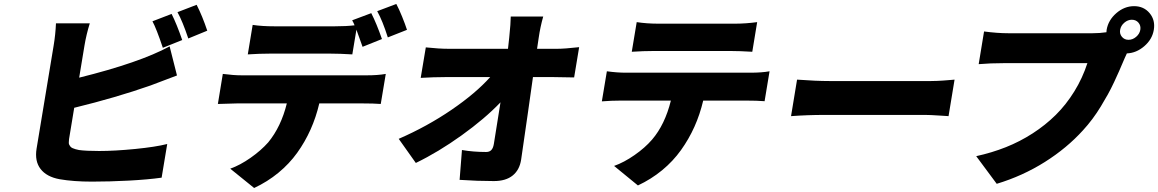

<svg xmlns="http://www.w3.org/2000/svg" viewBox="-20 -859 5815 964"><path d="M249.3 -630Q258.5 -684.7 261 -741.8H430.8Q413.4 -686.1 404.1 -630L377.5 -469.1Q681.1 -544.4 831.7 -626.1L868.6 -480.1Q757.5 -437.9 736.2 -430Q563.6 -369.3 352.6 -317.8L326.7 -160.9Q326 -151.3 325.5 -144.2Q324.9 -137.1 327.9 -131.6Q331 -126.1 334.3 -122.2Q337.7 -118.3 344.5 -115.2Q351.2 -112.2 358.5 -110.1Q365.8 -108 376.4 -105.8Q411.2 -100.9 477.6 -100.9Q556.1 -100.9 658.6 -111Q761 -121.1 819.6 -136L791.5 33Q723.7 42.6 626.6 47.8Q529.5 52.9 442.1 52.9Q348.7 52.9 279.1 40.8Q214.1 28.8 183.8 -10.5Q153.4 -49.7 163.7 -112.9ZM797.6 -619Q765.3 -715.6 745.4 -752.1L841.6 -789.1Q867.2 -738.3 894.9 -658ZM925.4 -665.8Q896.3 -752.5 871.1 -797.9L967.3 -834.9Q996.1 -778.4 1020.6 -704.9Z M1171.2 -339.8Q1146 -339.8 1073.9 -337L1098.7 -487.9Q1152.3 -480.8 1194.6 -480.8H1820.7Q1877.5 -480.8 1916.9 -487.9L1891.7 -337Q1857.6 -339.8 1797.2 -339.8H1583.1Q1566.8 -270.2 1539.2 -208.6Q1511.7 -147 1472.1 -91.8Q1432.5 -36.6 1377.7 8.5Q1322.8 53.6 1256 84.9L1136 -12.1Q1185.7 -29.8 1238.1 -66.6Q1290.5 -103.3 1326.7 -144.2Q1391.3 -222.7 1420.1 -339.8ZM1248.6 -734Q1294.7 -726.9 1358.3 -726.9H1661.2Q1718.8 -726.9 1760.3 -731.9Q1755.7 -744 1748.2 -757.1L1844.1 -793Q1870.7 -740.8 1897.7 -663L1800.4 -623.9Q1772 -703.8 1769.5 -709.9L1748.9 -585.9Q1685 -589.8 1638.5 -589.8H1335.6Q1283.4 -589.8 1224.1 -585.9ZM1927.2 -671.2Q1900.6 -755 1873.9 -802.9L1969.8 -839.1Q1983.3 -813.9 1998.9 -775.4Q2014.6 -736.9 2023.4 -709.2Z M2067.8 -40.8 1981.9 -161.9Q2124.6 -224.1 2246.8 -307.5Q2369 -391 2441.1 -471.9H2213.1Q2158.7 -471.9 2092.3 -468L2117.9 -621.1Q2184.3 -614 2232.6 -614H2530.5L2536.6 -669Q2544.4 -744.7 2544.4 -775.9H2707.4Q2692.5 -723.7 2684.7 -669L2676.5 -614H2777.7Q2814.3 -614 2887.8 -622.2L2862.6 -470.2Q2804.7 -471.9 2762.1 -471.9H2655.9Q2653.8 -457 2631.2 -297.2Q2608.7 -137.4 2596.6 -57.9Q2588.8 -6 2554.3 22Q2519.9 50.1 2459.5 50.1Q2377.5 50.1 2287.6 44L2299.4 -105.8Q2356.5 -95.9 2420.8 -95.9Q2437.5 -95.9 2446.7 -105.5Q2456 -115.1 2459.5 -136Q2481.2 -268.1 2492.9 -345.2Q2414.4 -263.1 2297.9 -179.5Q2181.5 -95.9 2067.8 -40.8Z M3027 -501.1Q3078.5 -494 3121.8 -494H3747.5Q3804.3 -494 3843.8 -501.1L3818.9 -350.9Q3780.5 -354 3724.4 -354H3510.7Q3494.3 -284.4 3466.6 -222.7Q3438.9 -160.9 3399.1 -105.3Q3359.4 -49.7 3304.5 -4.4Q3249.6 40.8 3182.9 72.1L3063.2 -25.9Q3113.3 -43.7 3165.8 -80.3Q3218.4 -116.8 3253.9 -158Q3318.5 -233.3 3348.4 -354H3098.4Q3050.1 -354 3001.8 -350.1ZM3152 -599.1 3176.8 -747.9Q3227.6 -740.1 3286.6 -740.1H3669.4Q3723.7 -740.1 3781.6 -747.9L3757.1 -599.1Q3692.1 -603 3646.7 -603H3263.8Q3211.3 -603 3152 -599.1Z M3951.7 -275.9 3981.9 -459.2Q4076 -452.1 4146.7 -452.1H4653.8Q4668.7 -452.1 4687.1 -452.9Q4705.6 -453.8 4718 -454.7Q4730.5 -455.6 4748.8 -457.2Q4767 -458.8 4772.7 -459.2L4742.5 -275.9Q4741.5 -275.9 4695.3 -278.9Q4649.1 -282 4625.7 -282H4118.6Q4035.5 -282 3951.7 -275.9Z M5646 -659.1Q5666.9 -659.1 5684.3 -674Q5701.7 -688.9 5705.3 -709.2Q5708.8 -730.1 5696.2 -745Q5683.6 -759.9 5662.6 -759.9Q5642.4 -759.9 5625 -745Q5607.6 -730.1 5604 -709.2Q5600.5 -688.9 5613.1 -674Q5625.7 -659.1 5646 -659.1ZM5043.3 -692.1H5465.2Q5501.4 -692.1 5535.2 -697.1Q5534.8 -699.2 5536.2 -709.2Q5544.4 -757.8 5584.9 -793Q5625.4 -828.1 5674 -828.1Q5722.7 -828.1 5752 -793Q5781.2 -757.8 5773.1 -709.2Q5765.3 -661.6 5725.3 -627.1Q5685.4 -592.7 5637.8 -590.9Q5633.2 -582 5626.8 -566.9Q5620.4 -551.8 5620 -551.1Q5607.6 -521.7 5598.5 -501.1Q5589.5 -480.5 5573.7 -446.7Q5557.9 -413 5542.3 -384.9Q5526.6 -356.9 5507.1 -324.6Q5487.6 -292.3 5464.7 -261.7Q5441.8 -231.2 5417.6 -204.9Q5336.6 -115.4 5225.7 -45.5Q5114.7 24.5 4984.4 63.9L4881.4 -74.9Q4959.5 -92 5030.2 -120Q5100.9 -148.1 5164.8 -189.3Q5228.7 -230.5 5280.9 -282.1Q5333.1 -333.8 5373.9 -399.9Q5414.8 -465.9 5439.6 -541.9H5018.5Q4952.8 -541.9 4893.8 -536.9L4920.8 -701Q4987.9 -692.1 5043.3 -692.1Z"/></svg>

Font: Karasuma Gothic
Style: Italic
Weight: 900
Italic angle: -9.39999°
Designer: Rasmus Andersson / Ryoko Nishizuka
Foundry: Genbu
Version: Version 1.00